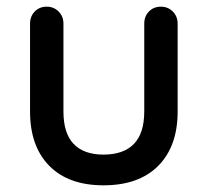

<svg xmlns="http://www.w3.org/2000/svg" viewBox="-20 -546 621 575"><path d="M462 -526Q483 -526 497.5 -511.5Q512 -497 512 -475V-212Q512 -108 454 -49.5Q396 9 290 9Q185 9 127.5 -49.5Q70 -108 70 -212V-475Q70 -497 84 -511.5Q98 -526 120 -526Q141 -526 155.5 -511.5Q170 -497 170 -475V-212Q170 -147 200.5 -115Q231 -83 290 -83Q350 -83 381 -115Q412 -147 412 -212V-475Q412 -497 426 -511.5Q440 -526 462 -526Z"/></svg>

Font: Quicksand SemiBold
Style: Regular
Weight: 600
Designer: Andrew Paglinawan
Foundry: Andrew Paglinawan
Version: Version 3.004